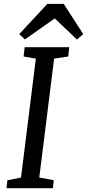

<svg xmlns="http://www.w3.org/2000/svg" viewBox="-20 -997 461 1017"><path d="M14.6 0H260.7L264.6 -42.5L188 -56.6L266.6 -686.5L341.3 -697.8L346.7 -747.1H110.8L105 -697.8L169.9 -686.5L91.3 -56.6L19 -42ZM111.8 -788.1 270 -899.4 387.7 -787.6 420.9 -816.4 317.4 -976.6H231L82 -816.4Z"/></svg>

Font: Merriweather
Style: Italic
Weight: 400
Italic angle: -7.5°
Designer: Eben Sorkin
Foundry: Eben Sorkin
Version: Version 1.001